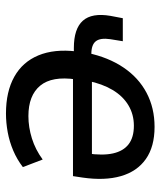

<svg xmlns="http://www.w3.org/2000/svg" viewBox="34 -576 550 659"><g transform="rotate(90 309.5 -246.0)"><path d="M369 9Q294 9 243 -19.5Q192 -48 169.5 -102.5Q147 -157 156 -233L164 -224H144Q78 -224 50.5 -255Q23 -286 34 -350L42 -392H121L114 -349Q109 -315 121 -299.5Q133 -284 165 -284H181L161 -270Q176 -342 211 -394Q246 -446 298 -473.5Q350 -501 415 -501Q483 -501 525.5 -471Q568 -441 584 -385.5Q600 -330 589 -254L584 -221H239L252 -231Q240 -149 273.5 -108.5Q307 -68 378 -68Q416 -68 454.5 -80Q493 -92 527 -117L553 -49Q527 -29 496.5 -16Q466 -3 433.5 3Q401 9 369 9ZM411 -430Q372 -430 340.5 -411Q309 -392 288 -356.5Q267 -321 257 -272L251 -286H524L506 -269Q514 -323 506 -358.5Q498 -394 474.5 -412Q451 -430 411 -430Z"/></g></svg>

Font: Nunito Sans 10pt SemiCondensed SemiBold
Style: Italic
Weight: 600
Width: 4
Italic angle: -9°
Designer: Vernon Adams
Foundry: Vernon Adams
Version: Version 3.101;gftools[0.9.27]